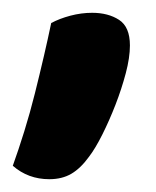

<svg xmlns="http://www.w3.org/2000/svg" viewBox="-29 -162 244 300"><path d="M48 118Q15 118 -9 97Q0 72 9 43Q18 14 25.5 -16Q33 -46 39.5 -74Q46 -102 51 -126Q64 -133 81 -137.5Q98 -142 115 -142Q140 -142 157 -131Q174 -120 174 -91Q174 -72 167.5 -47.5Q161 -23 151.5 1.5Q142 26 131 48Q120 70 110 83Q97 101 82.5 109.5Q68 118 48 118Z"/></svg>

Font: Baloo 2 Latin SemiBold
Style: Regular
Weight: 400
Designer: Sarang Kulkarni and Ek Type
Foundry: Ek Type
Version: Version 1.001